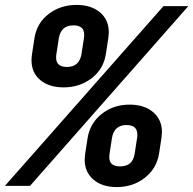

<svg xmlns="http://www.w3.org/2000/svg" viewBox="-79 -755 785 780"><path d="M49 -511Q49 -519 51 -535L61 -600Q71 -662 119 -698.5Q167 -735 232 -735Q291 -735 327 -705Q363 -675 363 -623Q363 -616 361 -600L351 -535Q341 -473 292.5 -436.5Q244 -400 179 -400Q121 -400 85 -429.5Q49 -459 49 -511ZM43 0H-59L585 -730H686ZM252 -535 262 -600Q263 -605 263 -614Q263 -652 219 -652Q169 -652 160 -600L150 -535Q149 -530 149 -521Q149 -483 193 -483Q243 -483 252 -535ZM265 -107Q265 -114 267 -130L277 -195Q287 -255 334.5 -292.5Q382 -330 448 -330Q507 -330 543 -299.5Q579 -269 579 -218Q579 -211 577 -195L567 -130Q557 -70 509 -32.5Q461 5 395 5Q336 5 300.5 -25.5Q265 -56 265 -107ZM468 -130 478 -195Q479 -200 479 -208Q479 -247 435 -247Q385 -247 376 -195L366 -130Q365 -125 365 -116Q365 -79 409 -79Q460 -79 468 -130Z"/></svg>

Font: JetBrains Mono Extra Bold
Style: Italic
Weight: 800
Italic angle: -9°
Monospace: yes
Designer: Philipp Nurullin, Konstantin Bulenkov
Foundry: JetBrains
Version: 2.002